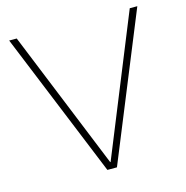

<svg xmlns="http://www.w3.org/2000/svg" viewBox="-107 -831 901 932"><g transform="rotate(-15 343.0 -365.0)"><path d="M319 0 21 -730H59L342 -33H344L627 -730H665L367 0Z"/></g></svg>

Font: M PLUS 1 Thin ExtraLight
Style: Regular
Weight: 250
Version: Version 1.001